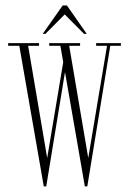

<svg xmlns="http://www.w3.org/2000/svg" viewBox="-20 -682 474 706"><path d="M141 3.5 51 -513.5H10V-523.5H123.5V-513.5H83.5L153.5 -101L212.5 -453.5L202 -513.5H161V-523.5H274.5V-513.5H234.5L304.5 -101L373.5 -513.5H333.5V-523.5H424.5V-513.5H385.5L301 3.5H292L219 -417L150 3.5ZM137 -557.5 210.5 -662H226L299 -557.5H289L218 -629L147 -557.5Z"/></svg>

Font: Imbue 100pt Thin
Style: Regular
Weight: 100
Designer: Tyler Finck
Foundry: Etcetera Type Company
Version: Version 1.102; ttfautohint (v1.8.3)